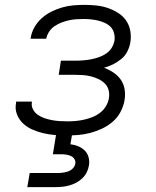

<svg xmlns="http://www.w3.org/2000/svg" viewBox="-20 -548 640 788"><path d="M252 8Q228 8 204 6Q180 4 157 -1.5Q134 -7 112.5 -16.5Q91 -26 74.5 -41.5Q58 -57 49.5 -79Q41 -101 46 -126V-131H111V-129Q108 -113 115.5 -99Q123 -85 135.5 -76.5Q148 -68 162.5 -63Q177 -58 193 -55Q209 -52 225 -51Q241 -50 257 -50Q274 -50 291 -51.5Q308 -53 325.5 -57Q343 -61 359.5 -67.5Q376 -74 391 -85.5Q406 -97 415 -112.5Q424 -128 427 -145Q430 -163 425.5 -179Q421 -195 409.5 -206Q398 -217 383 -224Q368 -231 351.5 -235Q335 -239 318 -240Q301 -241 284 -241H221L230 -299H293Q308 -299 324 -300.5Q340 -302 355.5 -305Q371 -308 386.5 -313.5Q402 -319 416 -328.5Q430 -338 438.5 -352Q447 -366 450 -382Q452 -397 448 -412Q444 -427 434.5 -437Q425 -447 411.5 -453.5Q398 -460 383 -463.5Q368 -467 353 -468.5Q338 -470 322 -470Q308 -470 292.5 -469Q277 -468 262 -464.5Q247 -461 232.5 -455.5Q218 -450 204.5 -441Q191 -432 182 -418.5Q173 -405 170 -390V-389H105L106 -392Q109 -414 121 -435.5Q133 -457 151.5 -473.5Q170 -490 191.5 -500.5Q213 -511 235.5 -517.5Q258 -524 281 -526Q304 -528 327 -528Q351 -528 375 -525.5Q399 -523 421.5 -515.5Q444 -508 464 -495.5Q484 -483 497 -464.5Q510 -446 514.5 -422.5Q519 -399 515 -374Q512 -356 503 -337.5Q494 -319 478 -306Q462 -293 444 -284Q426 -275 407 -270Q428 -262 446 -250Q464 -238 476 -220.5Q488 -203 491.5 -181Q495 -159 491 -136Q487 -112 474.5 -88.5Q462 -65 442 -48Q422 -31 398.5 -20Q375 -9 350.5 -2.5Q326 4 301 6Q276 8 252 8ZM92 220 102 162H217Q228 162 238.5 160.5Q249 159 259.5 155.5Q270 152 278.5 143.5Q287 135 289 124Q291 114 285.5 105Q280 96 270.5 92Q261 88 251 86.5Q241 85 230 85H197L219 -50H285L269 44Q286 46 301.5 52.5Q317 59 328 70Q339 81 343.5 97.5Q348 114 345 131Q343 145 336 159Q329 173 317.5 184Q306 195 292.5 202Q279 209 265 213Q251 217 236 218.5Q221 220 207 220Z"/></svg>

Font: Iosevka Aile Light Oblique
Style: Regular
Weight: 300
Italic angle: -9°
Designer: Belleve Invis
Foundry: Belleve Invis
Version: Version 31.1.0; ttfautohint (v1.8.4)